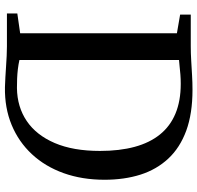

<svg xmlns="http://www.w3.org/2000/svg" viewBox="-31 -759 798 776"><g transform="rotate(90 368.0 -371.0)"><path d="M332 8Q312.5 7.5 291.2 6.2Q270 5 248.2 3.5Q226.5 2 206 1Q185.5 0 167.5 0H34.5V-42L114.5 -53.5V-687L39 -700V-743H166.5Q195.5 -743 224.8 -744.8Q254 -746.5 283.5 -748.2Q313 -750 343 -750Q439 -750 508 -724.8Q577 -699.5 621 -652.2Q665 -605 685.8 -539.8Q706.5 -474.5 706.5 -394.5Q706.5 -304 679.8 -229.2Q653 -154.5 603.2 -101Q553.5 -47.5 484.8 -19Q416 9.5 332 8ZM336 -40.5Q412 -41.5 469 -80Q526 -118.5 558 -193Q590 -267.5 590 -376Q590 -455.5 573.5 -516.2Q557 -577 523.5 -618.5Q490 -660 439 -681.2Q388 -702.5 319 -702.5Q298.5 -702.5 280.2 -701Q262 -699.5 247.2 -697.8Q232.5 -696 222.5 -695.5V-50.5Q240.5 -46.5 259.5 -44.2Q278.5 -42 297.8 -41.2Q317 -40.5 336 -40.5Z"/></g></svg>

Font: Merriweather 48pt
Style: Regular
Weight: 400
Version: Version 2.100